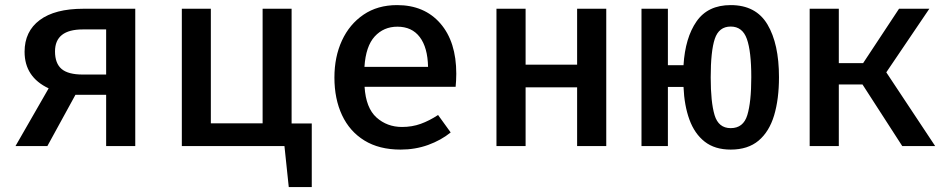

<svg xmlns="http://www.w3.org/2000/svg" viewBox="-20 -576 3732 757"><path d="M41 0 171.8 -227.7Q76.9 -272.3 76.9 -371.8Q76.9 -452.3 136.7 -496.9Q196.4 -541.5 308.7 -541.5H513.3V0H398.5V-202.1H277.4L166.7 0ZM306.2 -282.1H398.5V-460H306.7Q196.9 -460 196.9 -373.3Q196.9 -326.2 222.8 -304.1Q248.7 -282.1 306.2 -282.1Z M1209.2 -89.2V161.5H1118.5L1101.5 0H696.9V-541.5H811.3V-89.7H1015.4V-541.5H1129.7V-89.2Z M1417.4 -233.8Q1422.6 -150.3 1464.4 -112.8Q1506.2 -75.4 1565.1 -75.4Q1604.6 -75.4 1638.7 -87.7Q1672.8 -100 1707.2 -122.6L1756.9 -53.8Q1719 -23.1 1668.2 -4.6Q1617.4 13.8 1559.5 13.8Q1474.9 13.8 1416.7 -22.1Q1358.5 -57.9 1328.5 -122.1Q1298.5 -186.2 1298.5 -270.3Q1298.5 -351.8 1328.2 -416.2Q1357.9 -480.5 1413.3 -518.2Q1468.7 -555.9 1545.6 -555.9Q1653.3 -555.9 1716.2 -483.6Q1779 -411.3 1779 -285.1Q1779 -271.3 1778.2 -257.7Q1777.4 -244.1 1776.4 -233.8ZM1546.7 -470.8Q1492.8 -470.8 1457.4 -432.3Q1422.1 -393.8 1416.9 -312.3H1667.7Q1666.2 -388.7 1635.1 -429.7Q1604.1 -470.8 1546.7 -470.8Z M2255.4 0V-231.8H2052.3V0H1937.4V-541.5H2052.3V-321H2255.4V-541.5H2370.3V0Z M2861 -555.9Q2960.5 -555.9 3005.9 -479.5Q3051.3 -403.1 3051.3 -271.8Q3051.3 -185.1 3032.1 -121Q3012.8 -56.9 2970.8 -21.5Q2928.7 13.8 2861 13.8Q2798.5 13.8 2758.5 -17.4Q2718.5 -48.7 2698.2 -104.4Q2677.9 -160 2674.9 -233.3H2613.3V0H2509.2V-541.5H2613.3V-319H2674.9Q2681.5 -427.2 2726.2 -491.5Q2770.8 -555.9 2861 -555.9ZM2861 -471.3Q2814.4 -471.3 2798.2 -422.8Q2782.1 -374.4 2782.1 -270.8Q2782.1 -173.3 2797.4 -122.1Q2812.8 -70.8 2861 -70.8Q2910.8 -70.8 2926.4 -122.1Q2942.1 -173.3 2942.1 -271.8Q2942.1 -373.8 2924.6 -422.6Q2907.2 -471.3 2861 -471.3Z M3172.3 0V-541.5H3287.2V-327.2H3383.1L3524.6 -541.5H3644.1L3474.4 -290.8L3667.2 0H3537.4L3380.5 -243.1H3287.2V0Z"/></svg>

Font: Fira Code Medium
Style: Regular
Weight: 500
Designer: Carrois Corporate, Edenspiekermann AG, Nikita Prokopov
Foundry: Carrois Corporate, Edenspiekermann AG, Nikita Prokopov
Version: Version 6.002